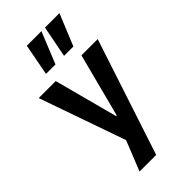

<svg xmlns="http://www.w3.org/2000/svg" viewBox="-286 -816 1061 1061"><g transform="rotate(-45 244.0 -286.0)"><path d="M119 180 211 -50V67L12 -501H145L244 -128H249L346 -501H473L249 180ZM276 -567 312 -752H425L349 -567ZM135 -567 170 -752H284L209 -567Z"/></g></svg>

Font: Nunito Sans 7pt Condensed
Style: Bold
Weight: 700
Width: 3
Designer: Vernon Adams
Foundry: Vernon Adams
Version: Version 3.101;gftools[0.9.27]